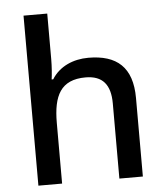

<svg xmlns="http://www.w3.org/2000/svg" viewBox="-54 -808 737 855"><g transform="rotate(-5 315.0 -380.0)"><path d="M189 -557V-760H83V0H189V-271C189 -393 223 -462 334 -462C410 -462 445 -420 445 -336V0H550V-351C550 -489 481 -548 354 -548C286 -548 224 -521 190 -466H183C186 -487 189 -523 189 -557Z"/></g></svg>

Font: Noto Sans Arabic UI Md
Style: Regular
Weight: 500
Designer: Monotype Design Team, Nadine Chahine and Nizar Qandah
Foundry: Monotype Imaging Inc.
Version: Version 2.010